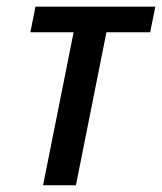

<svg xmlns="http://www.w3.org/2000/svg" viewBox="-20 -548 479 568"><path d="M424.3 -452.6H294.9L204.6 0H107.4L197.8 -452.6H69.8L85 -528.3H439.5Z"/></svg>

Font: RobotoCondensed-Italic
Style: Italic
Weight: 400
Designer: Google
Version: Version 1.200311; 2013